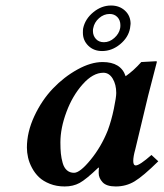

<svg xmlns="http://www.w3.org/2000/svg" viewBox="-20 -670 597 700"><path d="M373 -194.8Q386.2 -230.5 395 -272.9Q403.8 -315.4 403.8 -331.1Q403.8 -361.8 390.9 -383.3Q377.9 -404.8 356.9 -404.8Q318.8 -404.8 281.5 -362.8Q244.1 -320.8 222.2 -261.7Q200.2 -202.6 200.2 -150.9Q200.2 -127.4 201.9 -110.4Q203.6 -93.3 208.5 -75.9Q213.4 -58.6 223.9 -49.3Q234.4 -40 250 -40Q271.5 -40 310.3 -87.4Q349.1 -134.8 373 -194.8ZM339.8 -39.1Q339.8 -51.8 340.8 -58.1L338.9 -59.1Q293.5 -15.6 270 -2.9Q246.6 9.8 215.8 9.8Q186 9.8 161.9 0.2Q137.7 -9.3 122.3 -23.9Q106.9 -38.6 96.7 -57.9Q86.4 -77.1 82.3 -95.7Q78.1 -114.3 78.1 -131.8Q78.1 -188.5 105.2 -246.6Q132.3 -304.7 172.9 -347.2Q213.4 -389.6 262.5 -416.7Q311.5 -443.8 354 -443.8Q420.9 -443.8 438 -392.1Q467.3 -412.6 495.1 -443.8L549.8 -446.8Q551.8 -446.8 551.8 -443.8L520 -320.8L473.1 -125Q465.8 -99.1 465.8 -83Q465.8 -66.9 475.1 -66.9Q488.8 -66.9 532.2 -105L557.1 -82Q502 -27.8 470.9 -9Q439.9 9.8 401.9 9.8Q368.2 9.8 354 -5.6Q339.8 -21 339.8 -39.1ZM379.9 -619.1Q358.4 -619.1 341.1 -603.8Q323.7 -588.4 319.8 -566.9Q318.8 -564 318.8 -557.1Q318.8 -540 329.6 -528.1Q340.3 -516.1 358.9 -516.1Q379.4 -516.1 396.7 -531.5Q414.1 -546.9 418 -566.9Q418.9 -570.8 418.9 -578.1Q418.9 -596.2 408 -607.7Q397 -619.1 379.9 -619.1ZM283.2 -566.9Q290.5 -601.1 320.3 -625.5Q350.1 -649.9 384.8 -649.9Q415.5 -649.9 435.8 -631.1Q456.1 -612.3 456.1 -583Q456.1 -579.6 454.1 -566.9Q447.8 -533.2 417.7 -508.5Q387.7 -483.9 352.1 -483.9Q321.8 -483.9 302 -503.2Q282.2 -522.5 282.2 -550.8Q282.2 -562 283.2 -566.9Z"/></svg>

Font: Linux Libertine
Style: Bold Italic
Weight: 700
Italic angle: -11.5°
Designer: Philipp H. Poll
Foundry: Philipp H. Poll
Version: Version 4.0.5